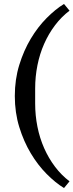

<svg xmlns="http://www.w3.org/2000/svg" viewBox="-20 -798 372 972"><path d="M304 154Q260 127 215.5 82Q171 37 135.5 -22.5Q100 -82 77.5 -155Q55 -228 55 -312Q55 -396 77.5 -469Q100 -542 135.5 -601.5Q171 -661 215.5 -706Q260 -751 304 -778L332 -744Q291 -713 258.5 -670Q226 -627 203.5 -576Q181 -525 169.5 -467.5Q158 -410 158 -350V-274Q158 -214 169.5 -156.5Q181 -99 203.5 -48Q226 3 258.5 46Q291 89 332 120L304 154Z"/></svg>

Font: IBM Plex Serif Text
Style: Regular
Weight: 450
Designer: Mike Abbink, Paul van der Laan, Pieter van Rosmalen
Foundry: Bold Monday
Version: Version 3.001